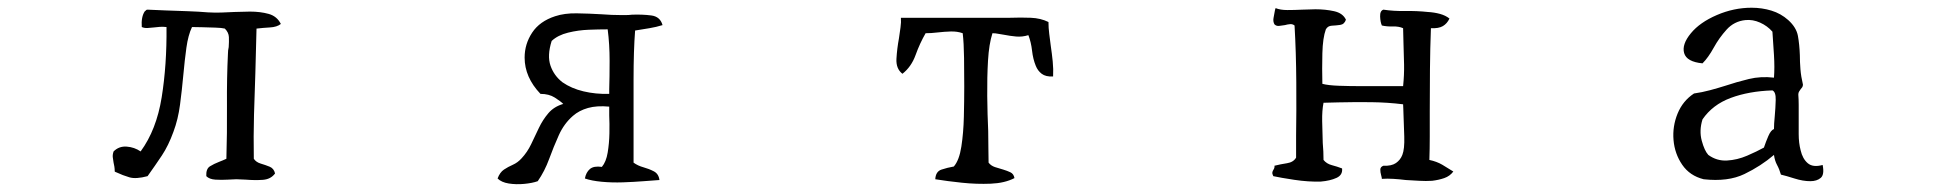

<svg xmlns="http://www.w3.org/2000/svg" viewBox="-20 -507 5040 497"><path d="M707 -445Q697 -437 679 -436Q661 -435 644 -433Q643 -404 642.5 -375.5Q642 -347 641 -318Q639 -265 637.5 -210Q636 -155 637 -96Q643 -87 655 -83.5Q667 -80 678 -75.5Q689 -71 692 -58Q681 -43 660.5 -41.5Q640 -40 616 -42Q610 -42 604 -42.5Q598 -43 592 -43Q586 -43 580.5 -42.5Q575 -42 570 -42Q553 -41 537.5 -42Q522 -43 514 -51Q513 -70 523.5 -76.5Q534 -83 547 -88Q552 -90 557 -92Q562 -94 566 -96Q568 -161 567.5 -233.5Q567 -306 570 -367Q570 -372 570.5 -376.5Q571 -381 572 -385Q573 -399 572.5 -411Q572 -423 562 -433Q554 -435 537.5 -435.5Q521 -436 504 -436.5Q487 -437 477 -437Q467 -416 462.5 -383.5Q458 -351 454.5 -312.5Q451 -274 446 -236Q441 -198 429 -166Q416 -130 399 -104.5Q382 -79 362 -51Q332 -43 315 -48Q298 -53 281 -61Q278 -62 277 -63Q277 -70 276 -76Q275 -82 274 -86Q273 -93 272 -99.5Q271 -106 274 -115Q288 -129 308 -127.5Q328 -126 344 -115Q385 -171 398.5 -255Q412 -339 411 -437Q402 -438 394 -437.5Q386 -437 379 -436Q370 -435 362 -434.5Q354 -434 347 -437Q346 -450 348 -460.5Q350 -471 355 -478Q357 -479 358 -480.5Q359 -482 362 -482Q381 -481 409 -480Q437 -479 466 -478Q495 -477 518 -475Q535 -474 552.5 -474.5Q570 -475 587 -476Q597 -476 607 -476.5Q617 -477 627 -477Q654 -477 675.5 -471Q697 -465 707 -445Z M1695 -442Q1679 -437 1661 -434Q1643 -431 1624 -428Q1620 -376 1620 -302Q1620 -228 1620 -155Q1620 -137 1620 -120Q1620 -103 1620 -86Q1631 -78 1645.5 -74Q1660 -70 1672.5 -63.5Q1685 -57 1687 -41Q1672 -40 1646.5 -38Q1621 -36 1592.5 -35Q1564 -34 1537.5 -36.5Q1511 -39 1494 -45Q1497 -61 1507 -69.5Q1517 -78 1538 -75Q1549 -88 1553 -112Q1557 -136 1557.5 -162Q1558 -188 1557 -208Q1557 -215 1557 -221Q1557 -227 1557 -231Q1525 -234 1502 -227.5Q1479 -221 1463 -207Q1440 -187 1426.5 -157Q1413 -127 1401.5 -95.5Q1390 -64 1372 -38Q1358 -33 1337 -31Q1316 -29 1297 -32Q1278 -35 1268 -45Q1274 -61 1284.5 -68Q1295 -75 1307.5 -80.5Q1320 -86 1330 -97Q1345 -113 1355 -134Q1365 -155 1375 -176Q1385 -197 1399.5 -214Q1414 -231 1438 -238Q1431 -245 1416 -254.5Q1401 -264 1379 -264Q1338 -307 1338 -358Q1338 -393 1357.5 -422.5Q1377 -452 1417 -465Q1441 -473 1473 -472.5Q1505 -472 1538 -470Q1551 -469 1563 -468.5Q1575 -468 1587 -468Q1594 -468 1601 -468Q1608 -468 1616 -469Q1643 -470 1666 -467Q1689 -464 1695 -442ZM1557 -264Q1557 -268 1557 -276Q1558 -306 1558 -349.5Q1558 -393 1553 -431Q1552 -431 1550 -431Q1531 -431 1504 -430Q1477 -429 1450.5 -422.5Q1424 -416 1408 -401Q1396 -363 1405 -337Q1414 -311 1436 -294Q1459 -278 1490.5 -270.5Q1522 -263 1557 -264Z M2706 -309Q2687 -308 2676.5 -316Q2666 -324 2661 -337Q2654 -354 2651.5 -376Q2649 -398 2642 -416Q2626 -411 2610 -412.5Q2594 -414 2579 -417Q2571 -418 2564 -419.5Q2557 -421 2549 -421Q2540 -393 2537.5 -350Q2535 -307 2535.5 -258.5Q2536 -210 2538 -168Q2538 -143 2538.5 -122Q2539 -101 2539 -86Q2545 -78 2555.5 -74.5Q2566 -71 2577 -68Q2587 -65 2595.5 -61Q2604 -57 2606 -46Q2581 -33 2544.5 -31.5Q2508 -30 2470 -34Q2432 -38 2401 -43Q2402 -63 2417 -68Q2432 -73 2449 -76Q2463 -92 2468.5 -127.5Q2474 -163 2475 -205Q2476 -247 2476 -283Q2476 -318 2475.5 -357Q2475 -396 2472 -421Q2458 -426 2441 -425.5Q2424 -425 2407 -423Q2399 -422 2391 -421.5Q2383 -421 2376 -421Q2361 -395 2350 -364.5Q2339 -334 2316 -316Q2299 -329 2300.5 -355Q2302 -381 2307 -408Q2309 -422 2311 -436Q2313 -450 2312 -461Q2320 -461 2335.5 -461Q2351 -461 2370 -461Q2399 -461 2432.5 -461Q2466 -461 2497.5 -461Q2529 -461 2552 -461Q2575 -461 2583 -461Q2586 -461 2589 -461Q2592 -461 2595 -461Q2622 -462 2648 -461Q2674 -460 2694 -450Q2694 -435 2696 -419.5Q2698 -404 2700 -388Q2703 -368 2705 -348Q2707 -328 2706 -309Z M3742 -63Q3733 -51 3718.5 -46Q3704 -41 3687 -39Q3671 -38 3654 -39Q3637 -40 3619 -41Q3603 -43 3587 -44Q3571 -45 3557 -44Q3557 -47 3555 -54Q3553 -61 3553 -68Q3553 -75 3561 -78Q3582 -77 3593.5 -85Q3605 -93 3610 -106Q3616 -121 3615 -153.5Q3614 -186 3613 -211Q3613 -219 3612.5 -226Q3612 -233 3612 -237Q3572 -242 3529.5 -242.5Q3487 -243 3445 -242Q3435 -242 3425.5 -241.5Q3416 -241 3406 -241Q3402 -221 3402.5 -193.5Q3403 -166 3404 -137Q3405 -126 3405.5 -115Q3406 -104 3406 -93Q3414 -83 3427.5 -79.5Q3441 -76 3454 -71Q3456 -54 3439.5 -46.5Q3423 -39 3399 -37Q3367 -36 3330.5 -41.5Q3294 -47 3276 -51Q3273 -57 3273.5 -60.5Q3274 -64 3276 -67Q3280 -73 3279 -78Q3295 -82 3311.5 -84.5Q3328 -87 3335 -99Q3335 -111 3335 -125.5Q3335 -140 3335 -156Q3336 -217 3335.5 -294.5Q3335 -372 3331 -441Q3326 -445 3319.5 -444.5Q3313 -444 3306 -442Q3299 -441 3291.5 -440Q3284 -439 3279 -444Q3275 -451 3276.5 -460Q3278 -469 3280 -479Q3281 -484 3282 -486Q3294 -481 3312.5 -481Q3331 -481 3351 -482Q3360 -482 3368.5 -482.5Q3377 -483 3385 -483Q3411 -483 3433.5 -478Q3456 -473 3464 -456Q3460 -444 3449 -442.5Q3438 -441 3427.5 -440.5Q3417 -440 3412 -431Q3404 -409 3403 -369Q3402 -329 3403 -290Q3418 -286 3445.5 -285Q3473 -284 3504 -284Q3535 -284 3561 -284Q3579 -284 3592.5 -284Q3606 -284 3612 -284Q3615 -313 3614.5 -339.5Q3614 -366 3613 -394Q3613 -404 3612.5 -414Q3612 -424 3612 -434Q3601 -439 3585.5 -438.5Q3570 -438 3557 -441Q3553 -450 3552.5 -464.5Q3552 -479 3561 -482Q3587 -478 3617.5 -478.5Q3648 -479 3676 -476Q3693 -475 3707.5 -471Q3722 -467 3732 -459Q3726 -446 3715 -439.5Q3704 -433 3684 -434Q3682 -382 3681.5 -327Q3681 -272 3681 -219Q3681 -185 3681 -153.5Q3681 -122 3680 -93Q3699 -89 3713.5 -80.5Q3728 -72 3742 -63Z M4698 -80Q4703 -55 4693 -46.5Q4683 -38 4666 -38Q4647 -38 4625 -45Q4603 -52 4590 -55Q4586 -69 4580 -80Q4574 -91 4572 -106Q4538 -77 4495.5 -56.5Q4453 -36 4390 -43Q4354 -52 4334.5 -80.5Q4315 -109 4312 -144.5Q4309 -180 4322.5 -213Q4336 -246 4365 -265Q4386 -268 4406.5 -273.5Q4427 -279 4446 -285Q4476 -295 4507 -302.5Q4538 -310 4572 -306Q4574 -332 4572 -364.5Q4570 -397 4568 -425Q4555 -440 4536 -448.5Q4517 -457 4498 -455Q4469 -452 4449.5 -430.5Q4430 -409 4416 -383.5Q4402 -358 4387 -343Q4346 -347 4339.5 -369.5Q4333 -392 4357 -421Q4380 -449 4424 -468Q4468 -487 4514 -487Q4541 -487 4565.5 -479.5Q4590 -472 4609 -455Q4630 -436 4634 -414Q4638 -392 4639 -364Q4639 -347 4640.5 -328Q4642 -309 4647 -288Q4647 -284 4645 -281Q4643 -278 4641 -276Q4639 -273 4637 -270Q4635 -267 4635 -262Q4636 -250 4636 -235.5Q4636 -221 4636 -206Q4636 -183 4636 -160Q4636 -137 4641 -118Q4646 -96 4659.5 -84.5Q4673 -73 4698 -80ZM4572 -173Q4572 -179 4572.5 -188Q4573 -197 4574 -206Q4576 -228 4576.5 -248.5Q4577 -269 4568 -273Q4507 -271 4460 -253.5Q4413 -236 4387 -198Q4378 -169 4385 -143Q4392 -117 4402 -106Q4424 -90 4450.5 -91.5Q4477 -93 4502.5 -104Q4528 -115 4546 -125Q4551 -140 4557.5 -155Q4564 -170 4572 -173Z"/></svg>

Font: Yuji Mai
Style: Regular
Weight: 400
Designer: Kataoka Yuji
Foundry: Kinuta Font Factory
Version: Version 3.002